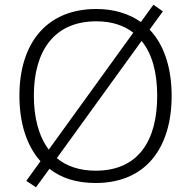

<svg xmlns="http://www.w3.org/2000/svg" viewBox="-20 -763 808 811"><path d="M705 -358C705 -479 672 -575 612 -638L668 -715L628 -743L575 -670C525 -705 462 -725 387 -725C173 -725 62 -576 62 -359C62 -244 92 -148 151 -82L91 1L132 28L189 -50C238 -11 303 10 384 10C597 10 705 -140 705 -358ZM123 -359C123 -547 208 -673 387 -673C451 -673 503 -656 543 -625L186 -131C144 -187 123 -265 123 -359ZM644 -358C644 -167 563 -42 384 -42C316 -42 261 -61 220 -95L578 -590C622 -537 644 -458 644 -358Z"/></svg>

Font: Noto Sans Meetei Mayek Light
Style: Regular
Weight: 300
Designer: Monotype Design Team and Neelakash Kshetrimayum
Foundry: Monotype Imaging Inc.
Version: Version 2.002